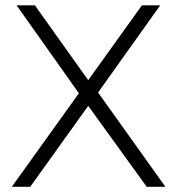

<svg xmlns="http://www.w3.org/2000/svg" viewBox="-20 -720 691 740"><path d="M617.5 0H545.5L320 -312L96.5 0H25.5L284 -360.5L44 -699.5H114.5L320 -411L527 -699.5H597.5L358 -363.5Z"/></svg>

Font: Argentum Novus Light
Style: Regular
Weight: 300
Designer: Julieta Ulanovsky (font) & Cristiano Sobral (main changes)
Foundry: Julieta Ulanovsky (font) & Cristiano Sobral (main changes)
Version: Version 3.00;November 27, 2020;FontCreator 13.0.0.2655 64-bi